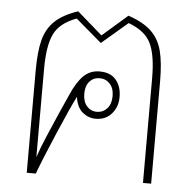

<svg xmlns="http://www.w3.org/2000/svg" viewBox="-45 -609 656 655"><g transform="rotate(5 283.0 -282.0)"><path d="M70 -349Q70 -415 80.5 -455Q91 -495 118.5 -521Q146 -547 197 -564L283 -489L369 -564Q420 -547 447.5 -521Q475 -495 485.5 -455Q496 -415 496 -349V0H468V-358Q468 -438 448.5 -478Q429 -518 372 -539L283 -463L194 -539Q137 -518 117.5 -478Q98 -438 98 -358V-56Q108 -86 125.5 -127.5Q143 -169 162 -212L191 -277Q210 -321 232.5 -343.5Q255 -366 288 -366Q325 -366 344 -343.5Q363 -321 363 -285Q363 -251 342.5 -227.5Q322 -204 288 -204Q263 -204 243 -220.5Q223 -237 218 -273Q199 -236 159 -142.5Q119 -49 101 0H70ZM339 -286Q339 -313 325 -328Q311 -343 290 -343Q269 -343 255.5 -328Q242 -313 242 -286Q242 -259 255.5 -243.5Q269 -228 290 -228Q311 -228 325 -243.5Q339 -259 339 -286Z"/></g></svg>

Font: Trirong Thin
Style: Regular
Weight: 250
Designer: Katatrad Team
Foundry: CadsonDemak
Version: Version 1.001